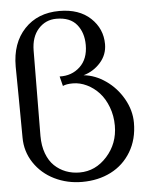

<svg xmlns="http://www.w3.org/2000/svg" viewBox="-55 -829 684 876"><g transform="rotate(-5 287.0 -391.0)"><path d="M286.1 2.4Q217.8 2.4 159.7 -26.1Q101.6 -54.7 66.9 -106.9Q32.2 -159.2 32.2 -223.1Q32.2 -287.6 30.8 -408Q29.3 -528.3 29.3 -548.3Q29.3 -655.8 89.6 -719.7Q149.9 -783.7 249.5 -783.7Q339.8 -783.7 392.1 -734.6Q444.3 -685.5 444.3 -614.7Q444.3 -566.9 412.6 -531Q380.9 -495.1 334.5 -481.9Q387.2 -476.6 435.5 -442.9Q483.9 -409.2 514.2 -356Q544.4 -302.7 544.4 -246.1Q544.4 -170.4 510.3 -113.5Q476.1 -56.6 418 -27.1Q359.9 2.4 286.1 2.4ZM232.9 -749.5Q183.6 -749.5 150.6 -712.9Q117.7 -676.3 117.2 -613.8Q114.3 -288.6 114.3 -223.1Q114.3 -178.2 127.4 -142.8Q140.6 -107.4 163.3 -85.7Q186 -64 215.3 -52.7Q244.6 -41.5 278.3 -41.5Q351.1 -41.5 403.8 -100.1Q456.5 -158.7 456.5 -240.7Q456.5 -286.1 441.4 -325.9Q426.3 -365.7 401.9 -392.3Q377.4 -418.9 345.9 -434.1Q314.5 -449.2 282.2 -449.2Q252 -449.2 236.3 -441.4L225.1 -485.8Q280.8 -483.9 318.6 -519.3Q356.4 -554.7 356.4 -618.7Q356.4 -675.3 326.2 -712.4Q295.9 -749.5 232.9 -749.5Z"/></g></svg>

Font: Flanker
Style: Regular
Weight: 400
Designer: Flanker
Foundry: Flanker
Version: Version 2.027